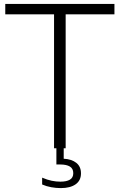

<svg xmlns="http://www.w3.org/2000/svg" viewBox="-20 -760 614 984"><path d="M257 0V-686.5H7V-740H566.5V-686.5H316.5V0ZM291.5 204Q267.5 204 242.5 199.5Q217.5 195 196 185.5V150.5Q223 162 245.5 166.5Q268 171 289.5 171Q321 171 338.2 160.8Q355.5 150.5 355.5 127.5Q355.5 104 338 93.5Q320.5 83 289 83H269V-10H306.5V53.5Q347 55.5 371 74.5Q395 93.5 395 128.5Q395 165.5 367.2 184.8Q339.5 204 291.5 204Z"/></svg>

Font: Encode Sans Lt
Style: Regular
Weight: 300
Designer: Multiple Designers
Foundry: Impallari Type
Version: Version 3.002; ttfautohint (v1.8.3) -l 8 -r 50 -G 200 -x 14 